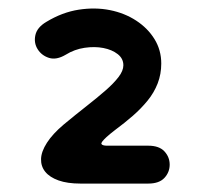

<svg xmlns="http://www.w3.org/2000/svg" viewBox="-20 -711 471 456"><path d="M332 -275Q358 -275 370.5 -288.5Q383 -302 383 -320Q383 -338 370.5 -351.5Q358 -365 332 -365Q312 -365 296.5 -365Q281 -365 269.5 -365Q258 -365 249 -365Q240 -365 234 -365Q229 -365 225.5 -366Q222 -367 221 -369Q220 -371 223 -375Q226 -379 233 -385.5Q240 -392 253 -402Q276 -419 295.5 -436Q315 -453 330.5 -472Q346 -491 354.5 -513Q363 -535 363 -560Q363 -592 347 -618Q331 -644 303.5 -662Q276 -680 241 -687Q206 -694 167 -688Q128 -682 90 -659Q68 -646 64 -627.5Q60 -609 69.5 -594Q79 -579 96.5 -573.5Q114 -568 136 -581Q157 -594 181 -597.5Q205 -601 225.5 -597Q246 -593 259.5 -582.5Q273 -572 273 -556Q273 -543 261.5 -528Q250 -513 230.5 -496Q211 -479 185.5 -459Q160 -439 131 -415Q105 -393 91.5 -372Q78 -351 77.5 -333.5Q77 -316 87.5 -303Q98 -290 119 -282.5Q140 -275 171 -275Q203 -275 226 -275Q249 -275 266 -275Q283 -275 298.5 -275Q314 -275 332 -275Z"/></svg>

Font: Tilt Neon
Style: Regular
Weight: 400
Designer: Andy Clymer
Foundry: Andy Clymer
Version: Version 1.000